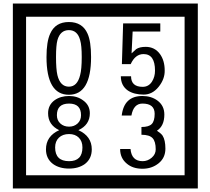

<svg xmlns="http://www.w3.org/2000/svg" viewBox="-20 -980 1195 1090"><path d="M1103 90H53V-960H1103ZM1028 15V-885H128V15ZM497 -656Q497 -442 371 -442Q244 -442 244 -656Q244 -744 265 -789Q294 -855 371 -855Q448 -855 477 -789Q497 -745 497 -656ZM444 -656Q444 -723 435 -752Q420 -809 371 -809Q322 -809 306 -752Q298 -723 298 -656Q298 -587 306 -553Q322 -488 371 -488Q419 -488 435 -554Q444 -587 444 -656ZM915 -580Q916 -531 880.5 -487Q845 -443 796 -443Q741 -443 706 -466Q666 -494 666 -547H724Q724 -487 790 -487Q824 -487 843 -517Q860 -544 860 -579Q860 -673 795 -673Q748 -673 722 -616H672L679 -847H890V-801H733L727 -677Q740 -689 753 -701Q772 -714 807 -714Q859 -714 889 -672Q915 -635 915 -580ZM501 -132Q501 -79 462 -49Q426 -23 372 -23Q317 -23 281 -49Q241 -79 241 -132Q241 -207 316 -241Q253 -271 253 -337Q253 -384 290 -411Q324 -435 372 -435Q419 -435 452 -410Q490 -383 490 -337Q490 -271 425 -241Q501 -207 501 -132ZM440 -326Q440 -392 372 -392Q303 -392 303 -326Q303 -297 322.5 -279Q342 -261 372 -261Q401 -261 420.5 -279Q440 -297 440 -326ZM448 -143Q448 -178 427.5 -198.5Q407 -219 372 -219Q336 -219 314.5 -198.5Q293 -178 293 -143Q293 -65 372 -65Q448 -65 448 -143ZM919 -136Q919 -84 880.5 -53Q842 -22 789 -22Q734 -22 700 -51Q662 -82 662 -134H721Q727 -65 790 -65Q818 -65 841 -84.5Q864 -104 864 -132Q864 -177 846 -196Q828 -215 783 -215V-259Q825 -259 841.5 -276Q858 -293 858 -334Q858 -392 789 -392Q738 -392 726 -324H671Q684 -435 788 -435Q839 -435 874 -409Q913 -380 913 -330Q913 -265 871 -238Q895 -222 903 -210Q919 -185 919 -136Z"/></svg>

Font: Unicode BMP Fallback SIL
Style: Regular
Weight: 400
Foundry: NRSI, SIL International
Version: Version 5.1 Based on Unicode 5.1